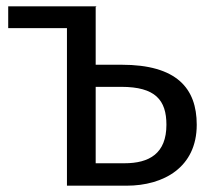

<svg xmlns="http://www.w3.org/2000/svg" viewBox="-20 -588 682 608"><path d="M365 -383H283V-566L286 -568H6V-499H192V0H381C498 0 603 -58 603 -193C603 -309 539 -383 365 -383ZM374 -71H283V-313H364C472 -313 507 -271 507 -193C507 -102 453 -71 374 -71Z"/></svg>

Font: Glow Sans SC Normal Book
Style: Regular
Weight: 500
Designer: Ryoko NISHIZUKA (kana, bopomofo & ideographs); Paul D. Hunt (Latin, Greek & Cyrillic); Sandoll Communications, Soo-young
Version: Version 0.93